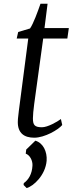

<svg xmlns="http://www.w3.org/2000/svg" viewBox="-20 -711 385 1005"><path d="M117.2 71.8 114.7 93.3C136.2 100.6 151.9 129.9 149.9 156.7C147.5 200.2 129.4 230 104.5 247.6L103.5 257.3L119.6 273.4C155.3 263.7 217.8 206.1 224.1 130.4C227.5 82.5 205.6 37.1 165 25.4ZM73.2 -71.8C73.2 -14.6 106 9.8 159.2 9.8C213.9 9.8 285.2 -31.7 305.7 -56.6L298.8 -87.9C279.3 -73.2 229.5 -44.9 199.7 -44.9C161.1 -44.9 152.3 -56.6 152.3 -91.8C152.3 -107.9 154.8 -134.3 159.2 -168L206.1 -509.3H332.5L340.3 -564H212.9L229 -691.4H191.9C177.7 -650.4 154.3 -585.9 137.2 -562L75.2 -543.5L67.4 -509.3H127.9L78.6 -130.9C73.2 -89.8 73.2 -78.6 73.2 -71.8Z"/></svg>

Font: Merriweather
Style: Light Italic
Weight: 300
Italic angle: -7.5°
Designer: Eben Sorkin
Foundry: Eben Sorkin
Version: Version 1.001